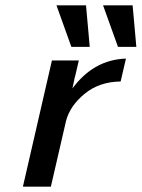

<svg xmlns="http://www.w3.org/2000/svg" viewBox="-20 -701 532 721"><path d="M192 -681H303L317 -525H248ZM367 -681H478L492 -525H423ZM66 0 175 -474H276L262 -414Q260 -410 259 -402L252 -369Q332 -477 453 -481L433 -395Q353 -394 298 -349Q243 -304 228 -247L171 0Z"/></svg>

Font: Coval
Style: Medium Italic
Weight: 500
Foundry: Context Ltd
Version: Version 001.000